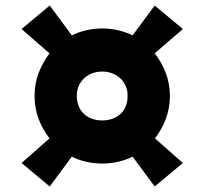

<svg xmlns="http://www.w3.org/2000/svg" viewBox="-20 -700 740 695"><path d="M350 -441C400 -441 442 -407 442 -353C442 -295 401 -264 350 -264C299 -264 258 -295 258 -353C258 -407 300 -441 350 -441ZM58 -110 160 -25 240 -133C272 -117 309 -108 350 -108C391 -108 428 -117 460 -133L540 -25L642 -110L541 -199C573 -242 595 -291 595 -353C595 -415 572 -465 540 -507L642 -595L540 -680L460 -572C427 -588 390 -597 350 -597C310 -597 273 -588 240 -572L160 -680L58 -595L159 -507C128 -464 105 -415 105 -353C105 -291 127 -242 159 -199Z"/></svg>

Font: Kreadon Extra Bold
Style: Regular
Weight: 800
Designer: kohakuno
Foundry: StudioGnu
Version: Version 1.000;Glyphs 3.1.2 (3151)